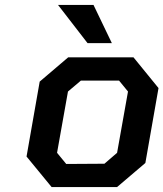

<svg xmlns="http://www.w3.org/2000/svg" viewBox="-20 -754 659 774"><path d="M333 -580 214 -734H357L431 -580ZM452 0H188L87 -123L140 -425L255 -523H518L619 -399L566 -97ZM247 -93 401 -94 452 -138 496 -385 460 -429H306L254 -385L210 -138Z"/></svg>

Font: Tomorrow Medium
Style: Italic
Weight: 500
Italic angle: -10°
Designer: Tony de Marco, Monica Rizzolli
Foundry: Just in Type
Version: Version 2.002